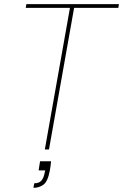

<svg xmlns="http://www.w3.org/2000/svg" viewBox="-20 -720 593 925"><path d="M196 0 317 -682H104L107 -700H553L550 -682H337L216 0ZM141 185 145 163Q169 163 180 149.5Q191 136 195 113L198 101H166L173 57H226Q225 68 223.5 80Q222 92 220 102Q210 155 189 170Q168 185 141 185Z"/></svg>

Font: DM Sans Thin
Style: Italic
Weight: 250
Italic angle: -10°
Designer: Colophon Foundry, Jonny Pinhorn
Foundry: Colophon Foundry
Version: Version 4.004;gftools[0.9.30]